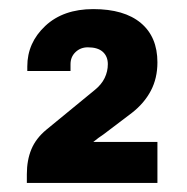

<svg xmlns="http://www.w3.org/2000/svg" viewBox="-20 -824 410 422"><path d="M39 -422V-441Q39 -472 49 -496Q59 -520 82 -539L188 -626Q203 -638 210 -652.5Q217 -667 217 -683Q217 -700 206 -710Q195 -720 173 -720Q157 -720 146 -709.5Q135 -699 135 -683Q135 -679 135 -675.5Q135 -672 135 -668H40Q40 -670 40 -673Q40 -676 40 -678Q40 -730 79.5 -767Q119 -804 185 -804Q253 -804 289.5 -773.5Q326 -743 326 -687Q326 -652 311.5 -624.5Q297 -597 270 -576L208 -529Q202 -525 196.5 -521Q191 -517 185 -512H326V-422Z"/></svg>

Font: Chivo Medium Black
Style: Regular
Weight: 900
Version: Version 2.002